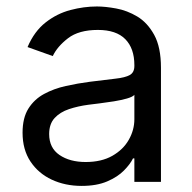

<svg xmlns="http://www.w3.org/2000/svg" viewBox="-20 -573 604 605"><path d="M237.2 12.8Q185.4 12.8 143.1 -6.9Q100.9 -26.6 76 -64.1Q51.1 -101.6 51.1 -154.8Q51.1 -201.7 69.6 -231Q88.1 -260.3 119 -277Q149.9 -293.7 187.3 -302Q224.8 -310.4 262.8 -315.3Q312.5 -321.7 343.6 -325.1Q374.6 -328.5 389 -336.6Q403.4 -344.8 403.4 -365.1V-367.9Q403.4 -420.5 374.8 -449.6Q346.2 -478.7 288.4 -478.7Q228.3 -478.7 194.2 -452.4Q160.2 -426.1 146.3 -396.3L66.8 -424.7Q88.1 -474.4 123.8 -502.3Q159.4 -530.2 201.9 -541.4Q244.3 -552.6 285.5 -552.6Q311.8 -552.6 346.1 -546.3Q380.3 -540.1 412.5 -521Q444.6 -501.8 465.9 -463.1Q487.2 -424.4 487.2 -359.4V0H403.4V-73.9H399.1Q390.6 -56.1 370.7 -35.9Q350.9 -15.6 317.8 -1.4Q284.8 12.8 237.2 12.8ZM250 -62.5Q299.7 -62.5 334 -82Q368.3 -101.6 385.8 -132.5Q403.4 -163.4 403.4 -197.4V-274.1Q398.1 -267.8 380.1 -262.6Q362.2 -257.5 339 -253.7Q315.7 -250 293.9 -247.3Q272 -244.7 258.5 -242.9Q225.9 -238.6 197.6 -229.2Q169.4 -219.8 152.2 -201.2Q134.9 -182.5 134.9 -150.6Q134.9 -106.9 167.4 -84.7Q199.9 -62.5 250 -62.5Z"/></svg>

Font: InterMG
Style: Regular
Weight: 400
Designer: Rasmus Andersson
Foundry: rsms
Version: Version 3.019;December 26, 2023;FontCreator 15.0.0.2955 64-b